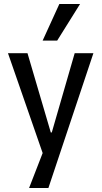

<svg xmlns="http://www.w3.org/2000/svg" viewBox="-20 -764 511 964"><path d="M126 180 211 -39V53L20 -497H118L235 -99H240L355 -497H449L223 180ZM194 -560 278 -744H382L267 -560Z"/></svg>

Font: Nunito Sans 7pt Condensed Medium
Style: Regular
Weight: 500
Width: 3
Designer: Vernon Adams
Foundry: Vernon Adams
Version: Version 3.101;gftools[0.9.27]